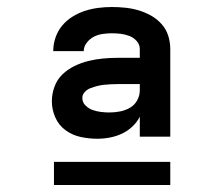

<svg xmlns="http://www.w3.org/2000/svg" viewBox="-20 -713 640 548"><path d="M258 -317Q258 -317 258 -317Q258 -317 258 -317Q234 -317 210.5 -322Q187 -327 167.5 -341Q148 -355 138 -377.5Q128 -400 128 -424Q128 -445 135.5 -465.5Q143 -486 158 -500.5Q173 -515 192.5 -524.5Q212 -534 232.5 -539Q253 -544 274 -546Q295 -548 317 -548H379V-573Q379 -586 370 -596Q361 -606 349 -610.5Q337 -615 324.5 -616.5Q312 -618 299 -618Q286 -618 272.5 -616Q259 -614 247.5 -608Q236 -602 227.5 -591Q219 -580 219 -567Q219 -567 219 -567Q219 -567 219 -567H132Q132 -567 132 -567.5Q132 -568 132 -568Q132 -587 138.5 -606Q145 -625 157.5 -640Q170 -655 187 -665.5Q204 -676 222.5 -682Q241 -688 260.5 -690.5Q280 -693 299 -693Q318 -693 337.5 -691Q357 -689 375.5 -683.5Q394 -678 411 -668.5Q428 -659 441 -644.5Q454 -630 460 -611.5Q466 -593 466 -573V-323H379V-380Q371 -364 357.5 -351.5Q344 -339 328 -331.5Q312 -324 294 -320.5Q276 -317 258 -317ZM292 -392Q308 -392 323 -395Q338 -398 351 -405.5Q364 -413 371.5 -426.5Q379 -440 379 -455V-473H317Q307 -473 297 -472.5Q287 -472 277 -471Q267 -470 257.5 -467.5Q248 -465 238.5 -461.5Q229 -458 222 -450.5Q215 -443 215 -433Q215 -421 224 -412Q233 -403 244.5 -399Q256 -395 268 -393.5Q280 -392 292 -392Q292 -392 292 -392Q292 -392 292 -392ZM134 -185V-251H466V-185Z"/></svg>

Font: Zed Mono Semibold Extended
Style: Regular
Weight: 600
Width: 7
Monospace: yes
Designer: Belleve Invis
Foundry: Belleve Invis
Version: Version 1.0.0; ttfautohint (v1.8.4)